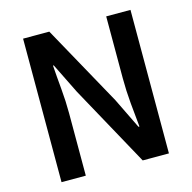

<svg xmlns="http://www.w3.org/2000/svg" viewBox="-107 -847 957 955"><g transform="rotate(-15 371.0 -369.5)"><path d="M94 0V-739H229L458 -325L535 -167H540Q534 -224 528 -290.5Q522 -357 522 -419V-739H647V0H512L284 -415L207 -571H203Q207 -513 213 -448.5Q219 -384 219 -322V0Z"/></g></svg>

Font: Noto Sans HK Thin SemiBold
Style: Regular
Weight: 600
Version: Version 2.004-H2;hotconv 1.0.118;makeotfexe 2.5.65603